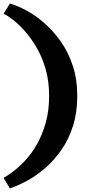

<svg xmlns="http://www.w3.org/2000/svg" viewBox="-32 -871 514 1071"><path d="M23 180 -12 121Q11 109 43 84.5Q75 60 110 22.5Q145 -15 174.5 -67Q204 -119 223 -186Q242 -253 242 -336Q242 -419 222 -487.5Q202 -556 170 -609.5Q138 -663 103 -701.5Q68 -740 37 -763.5Q6 -787 -12 -794L23 -851Q64 -840 114.5 -813Q165 -786 215 -742.5Q265 -699 307 -639.5Q349 -580 374 -504.5Q399 -429 399 -336Q399 -244 375.5 -169.5Q352 -95 312 -37Q272 21 223 64Q174 107 122 135.5Q70 164 23 180Z"/></svg>

Font: BioRhyme SemiExpanded ExtraBold
Style: Regular
Weight: 800
Width: 6
Designer: Aoife Mooney
Foundry: Aoife Mooney Type
Version: Version 1.600;gftools[0.9.33]